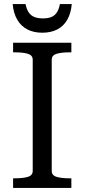

<svg xmlns="http://www.w3.org/2000/svg" viewBox="-20 -919 415 939"><path d="M140 -83V-627Q140 -649 116 -656Q92 -663 55 -663H44V-710H329V-663H318Q281 -663 257 -656Q233 -649 233 -627V-83Q233 -61 257 -54Q281 -47 318 -47H329V0H44V-47H55Q92 -47 116 -54Q140 -61 140 -83ZM187 -759Q229 -759 260 -775Q291 -791 309 -822.5Q327 -854 331 -899H273Q268 -873 257.5 -857.5Q247 -842 230.5 -835.5Q214 -829 190 -829Q166 -829 149 -835.5Q132 -842 121 -857.5Q110 -873 105 -899H42Q46 -854 64.5 -822.5Q83 -791 114 -775Q145 -759 187 -759Z"/></svg>

Font: Roboto Serif 20pt
Style: Regular
Weight: 400
Designer: Greg Gazdowicz
Foundry: Commercial Type
Version: Version 1.008